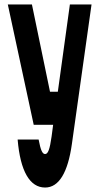

<svg xmlns="http://www.w3.org/2000/svg" viewBox="-20 -820 440 860"><path d="M15 -800 131 -261H218L211 -208C203 -151 195 -130 182 -130C170 -130 162 -147 153 -195H59C71 -52 114 20 182 20C244 20 284 -47 302 -175L390 -800H293L239 -409H204L123 -800Z"/></svg>

Font: Yard Headline
Style: Regular
Weight: 400
Monospace: yes
Designer: Roman Shamin
Foundry: Evil Martians
Version: Version 1.000